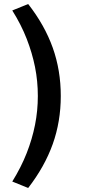

<svg xmlns="http://www.w3.org/2000/svg" viewBox="-20 -740 429 954"><path d="M120 194 41 162Q85 91 112.5 21Q140 -49 154 -119.5Q168 -190 168 -263Q168 -337 154 -407Q140 -477 112.5 -547.5Q85 -618 41 -688L120 -720Q202 -615 242 -503Q282 -391 282 -263Q282 -136 242 -24Q202 88 120 194Z"/></svg>

Font: Nunito Sans 7pt SemiExpanded SemiBold
Style: Regular
Weight: 600
Width: 6
Designer: Vernon Adams
Foundry: Vernon Adams
Version: Version 3.101;gftools[0.9.27]